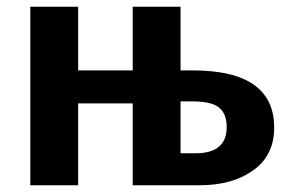

<svg xmlns="http://www.w3.org/2000/svg" viewBox="-20 -550 855 570"><path d="M516 -95H561Q653 -95 653 -173Q653 -212 630.5 -230.5Q608 -249 552 -249H516ZM516 -341H552Q794 -341 794 -171Q794 -89 732 -44.5Q670 0 573 0H374V-243H212V0H70V-530H212V-341H374V-530H516Z"/></svg>

Font: FiraSans
Style: Regular
Weight: 600
Designer: Carrois Corporate & Edenspiekermann AG
Foundry: Carrois Corporate GbR & Edenspiekermann AG
Version: Version 3.106;PS 003.106;hotconv 1.0.70;makeotf.lib2.5.58329